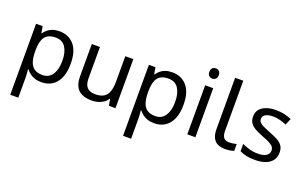

<svg xmlns="http://www.w3.org/2000/svg" viewBox="-104 -1235 3142 1972"><g transform="rotate(20 1466.5 -248.5)"><path d="M340 -546Q439 -546 499.5 -477Q560 -408 560 -269Q560 -178 532.5 -115.5Q505 -53 455.5 -21.5Q406 10 339 10Q298 10 266 -1Q234 -12 211.5 -29.5Q189 -47 173 -68H167Q169 -51 171 -25Q173 1 173 20V240H85V-536H157L169 -463H173Q189 -486 211.5 -505Q234 -524 265.5 -535Q297 -546 340 -546ZM324 -472Q270 -472 237 -451.5Q204 -431 189 -390Q174 -349 173 -286V-269Q173 -203 187 -157Q201 -111 234.5 -87Q268 -63 326 -63Q375 -63 406.5 -90Q438 -117 453.5 -163.5Q469 -210 469 -270Q469 -362 433.5 -417Q398 -472 324 -472Z M1148 -536V0H1076L1063 -71H1059Q1042 -43 1015 -25Q988 -7 956 1.5Q924 10 889 10Q825 10 781.5 -10.5Q738 -31 716 -74Q694 -117 694 -185V-536H783V-191Q783 -127 812 -95Q841 -63 902 -63Q962 -63 996.5 -85.5Q1031 -108 1045.5 -151.5Q1060 -195 1060 -257V-536Z M1573 -546Q1672 -546 1732.5 -477Q1793 -408 1793 -269Q1793 -178 1765.5 -115.5Q1738 -53 1688.5 -21.5Q1639 10 1572 10Q1531 10 1499 -1Q1467 -12 1444.5 -29.5Q1422 -47 1406 -68H1400Q1402 -51 1404 -25Q1406 1 1406 20V240H1318V-536H1390L1402 -463H1406Q1422 -486 1444.5 -505Q1467 -524 1498.5 -535Q1530 -546 1573 -546ZM1557 -472Q1503 -472 1470 -451.5Q1437 -431 1422 -390Q1407 -349 1406 -286V-269Q1406 -203 1420 -157Q1434 -111 1467.5 -87Q1501 -63 1559 -63Q1608 -63 1639.5 -90Q1671 -117 1686.5 -163.5Q1702 -210 1702 -270Q1702 -362 1666.5 -417Q1631 -472 1557 -472Z M2021 -536V0H1933V-536ZM1978 -737Q1998 -737 2013.5 -723.5Q2029 -710 2029 -681Q2029 -653 2013.5 -639Q1998 -625 1978 -625Q1956 -625 1941 -639Q1926 -653 1926 -681Q1926 -710 1941 -723.5Q1956 -737 1978 -737Z M2349 10Q2305 10 2270.5 -4.5Q2236 -19 2216 -55.5Q2196 -92 2196 -157V-714H2285V-165Q2285 -117 2303.5 -93Q2322 -69 2362 -69Q2384 -69 2407.5 -72.5Q2431 -76 2444 -80V-6Q2430 1 2402.5 5.5Q2375 10 2349 10Z M2888 -148Q2888 -96 2862 -61Q2836 -26 2788 -8Q2740 10 2674 10Q2618 10 2577.5 1Q2537 -8 2506 -24V-104Q2538 -88 2583.5 -74.5Q2629 -61 2676 -61Q2743 -61 2773 -82.5Q2803 -104 2803 -140Q2803 -160 2792 -176Q2781 -192 2752.5 -208Q2724 -224 2671 -244Q2619 -264 2582 -284Q2545 -304 2525 -332Q2505 -360 2505 -404Q2505 -472 2560.5 -509Q2616 -546 2706 -546Q2755 -546 2797.5 -536.5Q2840 -527 2877 -510L2847 -440Q2813 -454 2776 -464Q2739 -474 2700 -474Q2646 -474 2617.5 -456.5Q2589 -439 2589 -409Q2589 -387 2602 -371.5Q2615 -356 2645.5 -341.5Q2676 -327 2727 -307Q2778 -288 2814 -268Q2850 -248 2869 -219.5Q2888 -191 2888 -148Z"/></g></svg>

Font: usinhala25
Style: Book
Weight: 400
Designer: Jelle Bosma - Monotype Design Team
Foundry: Monotype Imaging Inc.
Version: Version 2.003